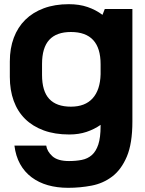

<svg xmlns="http://www.w3.org/2000/svg" viewBox="-20 -533 693 918"><path d="M310 237Q343 237 371 231.5Q399 226 419 208.5Q439 191 450 158Q461 125 461 69V64Q431 85 394 97.5Q357 110 311 110Q242 110 189 90.5Q136 71 100 35.5Q64 0 45.5 -51Q27 -102 27 -165V-239Q27 -302 46 -352.5Q65 -403 101 -438.5Q137 -474 189.5 -493.5Q242 -513 309 -513Q359 -513 398.5 -499.5Q438 -486 470 -462L481 -490H613V48Q613 153 586.5 215.5Q560 278 516.5 311Q473 344 418 354.5Q363 365 306 365Q253 365 209 352.5Q165 340 131 314.5Q97 289 76 251Q55 213 49 163H201Q205 191 230.5 214Q256 237 310 237ZM319 -23Q387 -23 423 -63Q459 -103 461 -178V-226Q461 -380 319 -380Q250 -380 215.5 -342.5Q181 -305 181 -227V-175Q181 -97 215.5 -60Q250 -23 319 -23Z"/></svg>

Font: Cafe24 Ohsquare
Style: Bold
Weight: 700
Designer: Cafe24 thkim, hmlim, mnelim, nhlee, sslee, sskim, smlim, yjkim, sdjeong, hskwak & 4IRTF
Foundry: Cafe24
Version: Version 1.000